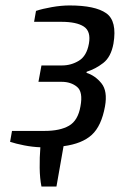

<svg xmlns="http://www.w3.org/2000/svg" viewBox="-20 -539 440 704"><path d="M132 145Q126 115 125.5 76.5Q125 38 128 1Q99 0 68.5 -6Q38 -12 17 -19L24 -59H144Q200 -59 233 -78Q266 -97 275 -149Q285 -202 262.5 -220.5Q240 -239 206 -239H121L132 -299H207Q241 -299 269.5 -316.5Q298 -334 306 -379Q314 -424 287.5 -441.5Q261 -459 205 -459H105L112 -499Q136 -507 170.5 -513Q205 -519 235 -519Q329 -519 369.5 -490.5Q410 -462 396 -379Q387 -330 358.5 -308Q330 -286 298 -276L297 -272Q329 -262 352 -233.5Q375 -205 365 -149Q352 -77 316.5 -44.5Q281 -12 213 -3L187 145Z"/></svg>

Font: Cuprum
Style: Italic
Weight: 400
Italic angle: -10°
Designer: Jovanny Lemonad
Foundry: Jovanny Lemonad
Version: Version 3.000